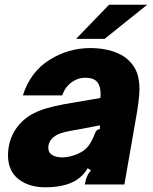

<svg xmlns="http://www.w3.org/2000/svg" viewBox="-20 -783 648 815"><path d="M14 -123Q14 -178 39.5 -223Q65 -268 112 -296Q142 -313 176.5 -323Q211 -333 254 -341L406 -367Q407 -373 407 -385Q407 -416 394 -433Q380 -453 341 -453Q310 -453 283 -433Q256 -413 244 -378H77Q109 -478 189.5 -528.5Q270 -579 364 -579Q416 -579 459.5 -565Q503 -551 530 -523Q553 -500 562.5 -471Q572 -442 572 -405Q572 -362 555 -269L508 0H340L342 -9Q346 -36 366 -60L352 -69Q335 -38 302 -17Q253 12 173 12Q102 12 58 -23Q14 -58 14 -123ZM308 -129Q338 -142 353 -160.5Q368 -179 382 -214Q386 -225 390.5 -229.5Q395 -234 404 -235V-251L315 -234L281 -228Q253 -223 236.5 -217Q220 -211 207 -201Q185 -181 185 -156Q185 -135 201.5 -125Q218 -115 244 -115Q274 -115 308 -129ZM424 -618H303L443 -763H605Z"/></svg>

Font: Open Sauce Sans Black Italic
Style: Regular
Weight: 900
Italic angle: -10°
Designer: Alfredo Marco Pradil
Foundry: Creative Sauce Fz LLC
Version: Version 1.477